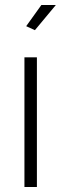

<svg xmlns="http://www.w3.org/2000/svg" viewBox="-20 -750 247 770"><path d="M120 -629 85 -645 146 -730H204ZM78 0V-520H128V0Z"/></svg>

Font: Raleway-v4020 Light
Style: Regular
Weight: 300
Designer: Matt McInerney, Pablo Impallari, Rodrigo Fuenzalida
Foundry: Matt McInerney, Pablo Impallari, Rodrigo Fuenzalida
Version: Version 4.020;PS 004.020;hotconv 1.0.88;makeotf.lib2.5.64775